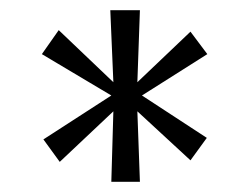

<svg xmlns="http://www.w3.org/2000/svg" viewBox="-20 -702 490 376"><path d="M386 -596 258 -515 385 -432 353 -388 249 -484 254 -346H198L202 -484L97 -385L65 -429L198 -515L62 -596L95 -643L202 -541L196 -682H254L249 -541L353 -640Z"/></svg>

Font: Rufina
Style: Regular
Weight: 400
Designer: Martin Sommaruga
Foundry: Martin Sommaruga
Version: Version 1.001